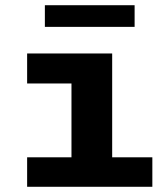

<svg xmlns="http://www.w3.org/2000/svg" viewBox="-20 -716 640 736"><path d="M84 0V-113H254V-396H84V-511H410V-113H564V0ZM152 -613V-696H496V-613Z"/></svg>

Font: Chivo Mono Medium
Style: Bold
Weight: 700
Monospace: yes
Version: Version 1.008